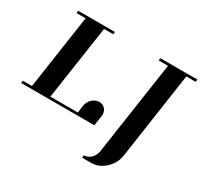

<svg xmlns="http://www.w3.org/2000/svg" viewBox="-170 -841 1361 1297"><g transform="rotate(30 510.0 -192.0)"><path d="M608.9 231 611.8 210.9Q641.6 210.9 665 189Q687.5 167.5 693.8 134.8L801.8 -596.2H729L731.9 -615.2H1020L1017.1 -596.2H944.8L846.2 77.1Q837.4 140.1 788.1 186Q739.3 231 680.2 231ZM0 0 2.9 -19H74.2L159.2 -596.2H87.9L90.8 -615.2H377L374 -596.2H303.2L217.8 -19H432.1L439.9 -77.1Q444.3 -107.4 469.2 -130.9Q492.2 -152.3 522.9 -153.8Q552.2 -153.8 570.8 -130.9Q584 -112.3 584 -89.8Q584 -81.1 583 -77.1L571.8 0Z"/></g></svg>

Font: Hjet
Style: Italic
Weight: 400
Designer: T. Christopher White
Version: Version 1.2